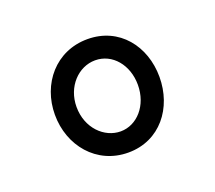

<svg xmlns="http://www.w3.org/2000/svg" viewBox="-59 -832 459 409"><g transform="rotate(-20 170.0 -627.5)"><path d="M288 -628C288 -698 243 -756 171 -756C99 -756 51 -698 51 -628C51 -558 99 -499 171 -499C243 -499 288 -558 288 -628ZM239 -628C239 -581 208 -547 171 -547C134 -547 100 -580 100 -628C100 -674 133 -708 171 -708C210 -708 239 -673 239 -628Z"/></g></svg>

Font: Charger Static
Style: 2
Weight: 1000
Designer: Jasper
Foundry: KineticPlasma Fonts/Cannot Into Space Fonts
Version: Version 1.1